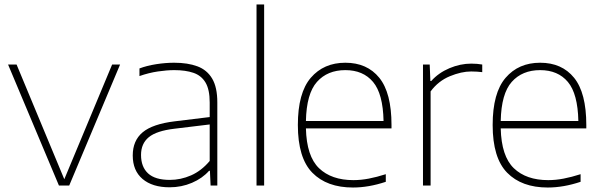

<svg xmlns="http://www.w3.org/2000/svg" viewBox="-20 -828 2686 857"><path d="M243 0 16 -540H54L267 -28L480.5 -540H516L289 0Z M737 8Q660 8 616.2 -29.2Q572.5 -66.5 572.5 -134Q572.5 -200.5 616.8 -237.5Q661 -274.5 760 -286.5L916 -305.5V-370.5Q916 -428.5 897.2 -459.8Q878.5 -491 843.2 -503Q808 -515 758 -515Q725 -515 684.5 -509Q644 -503 602.5 -488.5V-522.5Q635.5 -535 677.2 -541.5Q719 -548 757.5 -548Q818 -548 861 -532Q904 -516 927 -477.2Q950 -438.5 950 -371V0H920L917 -65.5H913Q883.5 -32 836.8 -12Q790 8 737 8ZM609.5 -136.5Q609.5 -83 641 -54Q672.5 -25 738 -25Q786.5 -25 832.8 -45.2Q879 -65.5 916 -109.5V-272.5L759 -253.5Q678.5 -244 644 -215.5Q609.5 -187 609.5 -136.5Z M1125 0V-808H1159V0Z M1555.5 9Q1439 9 1374.2 -57Q1309.5 -123 1309.5 -270Q1309.5 -413.5 1367.2 -480.8Q1425 -548 1521.5 -548Q1618.5 -548 1673 -480.8Q1727.5 -413.5 1727.5 -270V-255H1345.5Q1348.5 -130.5 1404 -77.2Q1459.5 -24 1557.5 -24Q1591 -24 1626.2 -30.8Q1661.5 -37.5 1702 -50.5V-16.5Q1625.5 9 1555.5 9ZM1521.5 -515Q1441.5 -515 1394.8 -462.5Q1348 -410 1345.5 -288H1692Q1689.5 -409.5 1645.2 -462.2Q1601 -515 1521.5 -515Z M1868 0V-540H1898L1901 -466.5H1905Q1937.5 -503 1986 -523.5Q2034.5 -544 2083 -544Q2110 -544 2132.5 -540V-506Q2120.5 -507.5 2108.8 -508.2Q2097 -509 2083 -509Q2039.5 -509 1988 -487.8Q1936.5 -466.5 1902 -420V0Z M2425 9Q2308.5 9 2243.8 -57Q2179 -123 2179 -270Q2179 -413.5 2236.8 -480.8Q2294.5 -548 2391 -548Q2488 -548 2542.5 -480.8Q2597 -413.5 2597 -270V-255H2215Q2218 -130.5 2273.5 -77.2Q2329 -24 2427 -24Q2460.5 -24 2495.8 -30.8Q2531 -37.5 2571.5 -50.5V-16.5Q2495 9 2425 9ZM2391 -515Q2311 -515 2264.2 -462.5Q2217.5 -410 2215 -288H2561.5Q2559 -409.5 2514.8 -462.2Q2470.5 -515 2391 -515Z"/></svg>

Font: Encode Sans SmExp Th
Style: Regular
Weight: 100
Width: 6
Designer: Multiple Designers
Foundry: Impallari Type
Version: Version 3.002; ttfautohint (v1.8.3) -l 8 -r 50 -G 200 -x 14 